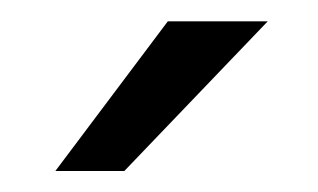

<svg xmlns="http://www.w3.org/2000/svg" viewBox="-20 -710 300 181"><path d="M32.2 -548.8ZM32.2 -548.8ZM97.2 -548.8H32.2L138.2 -689.9H232.4Z"/></svg>

Font: Acari Sans
Style: Regular
Weight: 400
Designer: Alfredo Marco Pradil and Stefan Peev
Foundry: Hanken Design Co.
Version: Version 1.045;February 4, 2021;FontCreator 13.0.0.2655 64-bi